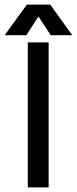

<svg xmlns="http://www.w3.org/2000/svg" viewBox="-60 -809 332 829"><path d="M-40 -657 56 -789H157L252 -657H159L106 -738L54 -657ZM60 -626H150V0H60Z"/></svg>

Font: Teko Regular
Style: Regular
Weight: 400
Designer: Manushi Parikh, Jonny Pinhorn
Foundry: Indian Type Foundry
Version: Version 1.105;PS 1.0;hotconv 1.0.78;makeotf.lib2.5.61930; tt